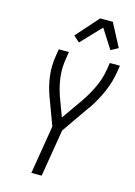

<svg xmlns="http://www.w3.org/2000/svg" viewBox="-142 -1044 783 1116"><g transform="rotate(15 250.0 -485.5)"><path d="M163 0 211 -292 150 -456Q130 -510 122 -569.5Q114 -629 124 -691L131 -735H192L185 -691Q176 -637 182 -585Q188 -533 204 -485V-484Q205 -482 206 -479.5Q207 -477 207 -475L251 -357L338 -481Q372 -530 397 -583Q422 -636 431 -691L438 -735H499L492 -691Q482 -631 456.5 -572.5Q431 -514 395 -460Q392 -457 391 -454.5Q390 -452 387 -450L272 -284L225 0ZM234 -804 197 -836 317 -971H393L466 -832L422 -808L348 -924Z"/></g></svg>

Font: Iosevka Term Curly Lt Obl
Style: Regular
Weight: 300
Italic angle: -9°
Designer: Belleve Invis
Foundry: Belleve Invis
Version: Version 32.3.0